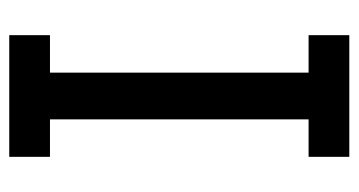

<svg xmlns="http://www.w3.org/2000/svg" viewBox="-200 -575 775 415"><g transform="rotate(-90 187.5 -367.5)"><path d="M56 0V-88H137V-647H56V-735H319V-647H238V-88H319V0Z"/></g></svg>

Font: Iosevka Custom Semibold
Style: Regular
Weight: 600
Designer: Belleve Invis
Foundry: Belleve Invis
Version: Version 27.0.2; ttfautohint (v1.8.4)